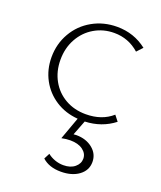

<svg xmlns="http://www.w3.org/2000/svg" viewBox="-137 -555 761 909"><g transform="rotate(20 243.5 -100.0)"><path d="M404 174Q404 216 369 242Q334 268 278 268Q219 268 184 236L199 207Q215 220 236 227.5Q257 235 279 235Q315 235 336.5 217Q358 199 358 174Q358 148 334.5 130.5Q311 113 271 113Q250 113 227 118L268 5Q205 0 156 -31.5Q107 -63 79.5 -114Q52 -165 52 -227Q52 -294 84 -349.5Q116 -405 172 -436.5Q228 -468 296 -468Q381 -468 446 -417L419 -388Q365 -436 293 -436Q238 -436 193 -409.5Q148 -383 122 -336Q96 -289 96 -230Q96 -172 121.5 -126Q147 -80 192.5 -54Q238 -28 296 -28Q377 -28 429 -74L451 -46Q388 3 304 6L275 81Q280 80 289 80Q338 80 371 106.5Q404 133 404 174Z"/></g></svg>

Font: Ysabeau SC Light
Style: Regular
Weight: 300
Designer: Christian Thalmann (Catharsis Fonts)
Version: Version 0.003